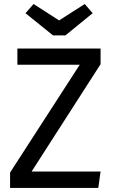

<svg xmlns="http://www.w3.org/2000/svg" viewBox="-20 -929 562 949"><path d="M398.9 -909.2 438 -863.8 303.2 -753.9H242.2L106 -863.8L146 -909.2L272 -828.1ZM477.1 -689V-611.8L136.2 -81.1H477.1L465.8 0H29.8V-76.2L374 -608.9H65.9V-689Z"/></svg>

Font: FiraGO
Style: Regular
Weight: 400
Designer: bBox Type
Foundry: bBox Type GmbH
Version: Version 1.001;PS 001.001;hotconv 1.0.88;makeotf.lib2.5.64775